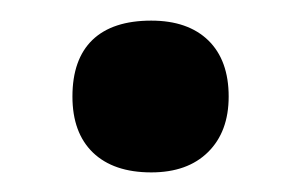

<svg xmlns="http://www.w3.org/2000/svg" viewBox="-20 -158 297 189"><path d="M128.9 11.7Q91.8 11.7 71.5 -7.8Q51.3 -27.3 51.3 -63Q51.3 -99.6 71 -118.7Q90.8 -137.7 128.9 -137.7Q165 -137.7 185.1 -118.2Q205.1 -98.6 205.1 -63Q205.1 -28.3 184.8 -8.3Q164.6 11.7 128.9 11.7Z"/></svg>

Font: Khula Bold
Style: Regular
Weight: 700
Designer: Erin McLaughlin, Steve Matteson
Version: Version 1.000;PS 1.0;hotconv 1.0.72;makeotf.lib2.5.5900